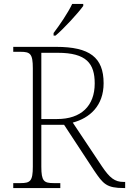

<svg xmlns="http://www.w3.org/2000/svg" viewBox="-20 -951 653 971"><path d="M251 -784V-771H261C304 -807 376 -886 401 -921V-931H345C324 -886 280 -822 251 -784ZM47 0H285V-25H251C202 -25 189 -35 189 -108V-320H304L455 -90C502 -20 519 0 607 0H613V-31H604C561 -31 535 -51 496 -109L348 -331C434 -354 504 -416 504 -530C504 -661 433 -714 264 -714H47V-689H84C133 -689 146 -679 146 -606V-108C146 -35 133 -25 84 -25H47ZM269 -349H189V-684H272C417 -684 459 -630 459 -529C459 -415 390 -349 269 -349Z"/></svg>

Font: Noto Serif Telugu ExtraLight
Style: Regular
Weight: 200
Designer: Jelle Bosma - Monotype Design Team
Foundry: Monotype Imaging Inc.
Version: Version 2.005